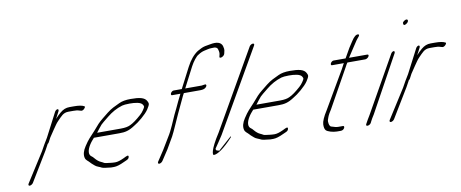

<svg xmlns="http://www.w3.org/2000/svg" viewBox="-66 -1026 3175 1321"><g transform="rotate(-10 1521.5 -365.0)"><path d="M312.4 -468 226.2 -302C208.8 -274 191.7 -245 176.3 -216L47.2 -13C42.3 -5 44.8 2 52.8 2C60.8 2 72.3 -5 77.2 -13L200.3 -216C207 -229 214.2 -241 220.1 -252L223.6 -259C228 -262 230.8 -265 233.6 -270L249.4 -300C257.3 -312 267.6 -328 282.3 -349C299.8 -373 306.9 -387 324 -404C350.2 -430 365.7 -453 403 -453H437C453 -453 466.5 -452 477.5 -448C488.6 -444 495.1 -443 500.1 -445C516 -451 527.4 -470 515.4 -472C502.8 -479 479.8 -483 445.8 -483H415.8C391.1 -483 371.2 -475 349.7 -457C331.8 -442 325.8 -435 310.7 -419L336.4 -468C340.3 -476 338.3 -483 331.9 -483C325.5 -483 316.3 -476 312.4 -468Z M572.4 -276C586.6 -294 598.1 -311 612 -326C618.8 -333 636.7 -348 667 -372C698.8 -398 733.9 -418 773.8 -430C784.6 -433 802.2 -435 827 -435C863.5 -435 906.5 -431 917.1 -410C923.7 -397 925.2 -398 909.4 -374C902.5 -364 894.6 -354 884.1 -345C851.8 -316 825.4 -297 805.1 -288C789.9 -280 767.5 -276 737.9 -276ZM544.6 -246H722.1C762.9 -246 789.7 -251 833.1 -280C860.5 -295 918.7 -342 939.4 -374C961.2 -408 960.1 -412 951 -430C936.8 -458 900.2 -465 839.2 -465C805.2 -465 778.4 -460 757.7 -450C742.9 -443 727 -435 712.2 -428C685.5 -415 650.5 -385 627 -366C599.9 -344 587.2 -330 555.3 -292C520.1 -253 507.6 -244 478.5 -199C459.2 -170 452.4 -144 458.1 -121C462.2 -103 478.7 -96 489.3 -83C497.4 -73 508 -66 517.5 -57C526.1 -48 551.7 -41 563.2 -34C569.7 -31 591 -27 625.9 -24H645.9C664.3 -24 687.8 -31 719.3 -46L741.7 -56C751.6 -61 756.4 -67 757.5 -76C758.7 -91 745.5 -84 721.6 -72C696 -60 676.1 -54 660.1 -54C636.1 -54 615.3 -58 597.6 -60C580.8 -62 583.2 -66 563.9 -74C551.4 -79 536.8 -90 521.2 -109C516.6 -114 513.1 -119 507.6 -122C485.4 -136 488.2 -168 513.4 -207C525.8 -226 534.2 -233 544.6 -246Z M981.1 -7 1029 -80 1076 -161C1092.3 -190 1130.9 -282 1143.6 -308C1150.3 -323 1190.2 -408 1197.7 -423L1207.2 -441H1321.6C1340.8 -441 1353.5 -445 1361.5 -453C1369.4 -461 1371.4 -468 1367 -473C1362.9 -477 1344.6 -471 1337.4 -471H1222.2L1295.7 -613C1311.5 -643 1337.7 -677 1352.5 -684C1368.8 -695 1383.2 -701 1396.4 -704C1418.1 -708 1428.5 -713 1449.5 -713C1477 -716 1490.6 -709 1492.7 -693C1497.3 -680 1497.4 -668 1495 -659L1492 -647C1485.7 -628 1521.1 -639 1527.5 -658L1530.4 -670C1536.7 -691 1531.7 -699 1529 -714C1519.3 -741 1490.8 -750 1441.8 -740C1432.9 -738 1422.4 -737 1407.4 -734C1386.6 -730 1368.3 -718 1352.3 -710C1322.1 -690 1295.1 -658 1271.7 -613L1198.2 -471H1140.6C1134.2 -471 1124.2 -464 1120.3 -456C1116.3 -448 1118.4 -441 1124.8 -441H1183.2C1179.6 -434 1171.3 -417 1159 -392L1138.9 -349C1130.6 -332 1123.5 -318 1118 -306C1098.2 -264 1077.4 -207 1047.9 -161L999 -80L951.1 -7C946.1 1 948.7 8 956.7 8C964.7 8 976.1 1 981.1 -7Z M1412.9 -112 1739.6 -679C1745 -688 1742 -694 1734 -694C1726 -694 1715 -688 1709.6 -679L1395.8 -132C1320.7 -16 1328.9 14 1336.9 14C1362.9 14 1410.2 -17 1472.5 -85L1474.4 -94L1375.7 -6C1380.2 -11 1366.7 -12 1365.7 -12C1358.7 -12 1353.6 -22 1356.6 -28C1367 -43 1395.2 -84 1412.9 -112Z M1685.4 -276C1699.6 -294 1711.1 -311 1725 -326C1731.8 -333 1749.7 -348 1780 -372C1811.8 -398 1846.9 -418 1886.8 -430C1897.6 -433 1915.2 -435 1940 -435C1976.5 -435 2019.5 -431 2030.1 -410C2036.7 -397 2038.2 -398 2022.4 -374C2015.5 -364 2007.6 -354 1997.1 -345C1964.8 -316 1938.4 -297 1918.1 -288C1902.9 -280 1880.5 -276 1850.9 -276ZM1657.6 -246H1835.1C1875.9 -246 1902.7 -251 1946.1 -280C1973.5 -295 2031.7 -342 2052.4 -374C2074.2 -408 2073.1 -412 2064 -430C2049.8 -458 2013.2 -465 1952.2 -465C1918.2 -465 1891.4 -460 1870.7 -450C1855.9 -443 1840 -435 1825.2 -428C1798.5 -415 1763.5 -385 1740 -366C1712.9 -344 1700.2 -330 1668.3 -292C1633.1 -253 1620.6 -244 1591.5 -199C1572.2 -170 1565.4 -144 1571.1 -121C1575.2 -103 1591.7 -96 1602.3 -83C1610.4 -73 1621 -66 1630.5 -57C1639.1 -48 1664.7 -41 1676.2 -34C1682.7 -31 1704 -27 1738.9 -24H1758.9C1777.3 -24 1800.8 -31 1832.3 -46L1854.7 -56C1864.6 -61 1869.4 -67 1870.5 -76C1871.7 -91 1858.5 -84 1834.6 -72C1809 -60 1789.1 -54 1773.1 -54C1749.1 -54 1728.3 -58 1710.6 -60C1693.8 -62 1696.2 -66 1676.9 -74C1664.4 -79 1649.8 -90 1634.2 -109C1629.6 -114 1626.1 -119 1620.6 -122C1598.4 -136 1601.2 -168 1626.4 -207C1638.8 -226 1647.2 -233 1657.6 -246Z M2251.5 -13C2255.5 -21 2253.4 -28 2247 -28H2238.2H2212.2C2201.2 -28 2185.2 -32 2164.6 -39C2152.6 -43 2146.9 -74 2151.8 -88C2159.6 -110 2159.6 -116 2184.3 -154L2335.1 -424C2342.6 -439 2348.9 -449 2352.1 -453H2477C2485 -453 2496.5 -460 2501.4 -468C2506.4 -476 2504.8 -483 2496.8 -483H2368.7C2369.9 -484 2370.3 -485 2370.7 -486L2413.3 -551L2441 -593C2449.4 -606 2476.2 -628 2457.7 -631C2444.7 -633 2428.8 -621 2411 -593L2383.5 -551L2347.5 -488C2346.3 -485 2345.9 -484 2344.7 -483H2259.9C2253.5 -483 2243.5 -476 2239.6 -468C2235.6 -460 2237.7 -453 2244.1 -453H2328.1C2326.9 -452 2325.7 -451 2325.3 -450L2306.7 -415L2154.3 -154C2128.6 -114 2115.3 -83 2114.4 -63C2113.6 -43 2116.7 -29 2123.8 -21C2133.9 -9 2171.4 2 2199.4 2H2225.4C2236.8 2 2246 -3 2251.5 -13Z M2659.2 -460 2438.9 -70C2433.5 -61 2428.1 -52 2422.6 -43L2405.9 -13C2396.5 6 2429.5 2 2438.8 -17L2443.7 -27C2448.7 -37 2456.6 -51 2468.9 -70L2683.2 -460C2687.2 -468 2685.2 -475 2678.8 -475C2672.4 -475 2663.2 -468 2659.2 -460ZM2790.4 -670C2778.9 -663 2773.5 -656 2776.1 -649C2776.6 -638 2783.7 -636 2796.6 -644C2822 -659 2814.3 -684 2790.4 -670Z M2835.4 -468 2749.2 -302C2731.8 -274 2714.7 -245 2699.3 -216L2570.2 -13C2565.3 -5 2567.8 2 2575.8 2C2583.8 2 2595.3 -5 2600.2 -13L2723.3 -216C2730 -229 2737.2 -241 2743.1 -252L2746.6 -259C2751 -262 2753.8 -265 2756.6 -270L2772.4 -300C2780.3 -312 2790.6 -328 2805.3 -349C2822.8 -373 2829.9 -387 2847 -404C2873.2 -430 2888.7 -453 2926 -453H2960C2976 -453 2989.5 -452 3000.5 -448C3011.6 -444 3018.1 -443 3023.1 -445C3039 -451 3050.4 -470 3038.4 -472C3025.8 -479 3002.8 -483 2968.8 -483H2938.8C2914.1 -483 2894.2 -475 2872.7 -457C2854.8 -442 2848.8 -435 2833.7 -419L2859.4 -468C2863.3 -476 2861.3 -483 2854.9 -483C2848.5 -483 2839.3 -476 2835.4 -468Z"/></g></svg>

Font: MewTooHand
Style: UltimateCondIta
Weight: 400
Designer: Mew Too, Robert Jablonski
Version: Version 0.77